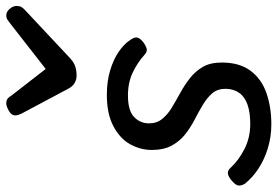

<svg xmlns="http://www.w3.org/2000/svg" viewBox="-164 -728 907 628"><g transform="rotate(-90 290.0 -414.5)"><path d="M197 19Q156 19 118.5 7.5Q81 -4 51.5 -23.5Q22 -43 3 -67Q-3 -76 -3.5 -86Q-4 -96 11 -109Q24 -121 35 -123Q46 -125 56 -113Q79 -88 116 -69Q153 -50 198 -50Q236 -50 261.5 -59Q287 -68 300 -86.5Q313 -105 313 -131Q313 -157 298.5 -174Q284 -191 261.5 -204.5Q239 -218 213 -231.5Q187 -245 164.5 -262.5Q142 -280 127.5 -306.5Q113 -333 113 -372Q113 -409 131.5 -442.5Q150 -476 190.5 -497.5Q231 -519 293 -519Q338 -519 374 -508Q410 -497 434.5 -480Q459 -463 471 -445Q481 -432 481 -422.5Q481 -413 467 -401Q455 -392 445 -389Q435 -386 424 -396Q400 -418 367 -434Q334 -450 291 -450Q242 -450 221 -430Q200 -410 200 -381Q200 -356 214.5 -338Q229 -320 251.5 -306.5Q274 -293 299.5 -279Q325 -265 347.5 -247.5Q370 -230 384.5 -205.5Q399 -181 399 -143Q399 -85 372 -49Q345 -13 299 3Q253 19 197 19ZM553 -848Q565 -848 574.5 -837Q584 -826 584 -814Q584 -804 580.5 -798.5Q577 -793 573 -789L414 -640Q400 -627 386.5 -622.5Q373 -618 356 -618Q343 -618 332 -624.5Q321 -631 314 -644L233 -796Q229 -804 227.5 -809.5Q226 -815 226 -819Q226 -831 241 -839.5Q256 -848 265 -848Q276 -848 281.5 -843Q287 -838 291 -831L378 -719L524 -833Q531 -838 537.5 -843Q544 -848 553 -848Z"/></g></svg>

Font: Playwrite DK Uloopet
Style: Regular
Weight: 400
Designer: Veronika Burian, José Scaglione
Foundry: TypeTogether
Version: Version 1.002